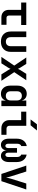

<svg xmlns="http://www.w3.org/2000/svg" viewBox="1682 -2508 835 4240"><g transform="rotate(90 2100.0 -387.5)"><path d="M365 0Q288 0 242.5 -44.5Q197 -89 197 -165V-437H35V-550H532V-437H323V-168Q323 -144 336.5 -128.5Q350 -113 374 -113H527V0Z M900 10Q795 10 735 -48.5Q675 -107 675 -208V-550H800V-209Q800 -157 826 -128Q852 -99 900 -99Q947 -99 973.5 -128Q1000 -157 1000 -209V-550H1125V-208Q1125 -107 1064 -48.5Q1003 10 900 10Z M1236 0 1428 -284 1249 -550H1390L1475 -415Q1483 -403 1490 -388Q1497 -373 1500 -364Q1504 -373 1510.5 -388Q1517 -403 1525 -415L1610 -550H1752L1573 -284L1764 0H1622L1527 -151Q1519 -163 1511.5 -178.5Q1504 -194 1500 -203Q1496 -194 1489 -178.5Q1482 -163 1474 -151L1378 0Z M2050 10Q1970 10 1920 -47Q1870 -104 1870 -200V-349Q1870 -446 1919.5 -503Q1969 -560 2050 -560Q2107 -560 2146 -531.5Q2185 -503 2200 -451H2202L2198 -550H2323V0H2201V-99H2200Q2185 -47 2146.5 -18.5Q2108 10 2050 10ZM2097 -98Q2145 -98 2171.5 -127Q2198 -156 2198 -209V-341Q2198 -394 2171.5 -423Q2145 -452 2097 -452Q2049 -452 2022 -424Q1995 -396 1995 -344V-206Q1995 -154 2022 -126Q2049 -98 2097 -98Z M2812 0Q2731 0 2681.5 -49Q2632 -98 2632 -178V-437H2446V-550H2757V-178Q2757 -149 2774.5 -131Q2792 -113 2821 -113H2956V0ZM2617 -645 2723 -785H2861L2746 -645Z M3177 10Q3116 10 3079 -37.5Q3042 -85 3042 -163V-340Q3042 -430 3086 -489Q3130 -548 3205 -560V-439Q3180 -433 3166.5 -407Q3153 -381 3153 -343V-154Q3153 -124 3166 -106Q3179 -88 3202 -88Q3224 -88 3236.5 -106Q3249 -124 3249 -154V-345H3351V-154Q3351 -124 3363.5 -106Q3376 -88 3398 -88Q3421 -88 3434 -106Q3447 -124 3447 -154V-343Q3447 -380 3433 -405.5Q3419 -431 3393 -437V-558Q3468 -546 3513 -488Q3558 -430 3558 -340V-163Q3558 -85 3520.5 -37.5Q3483 10 3421 10Q3368 10 3334.5 -25.5Q3301 -61 3300 -116Q3297 -59 3263.5 -24.5Q3230 10 3177 10Z M3821 0 3636 -550H3767L3873 -216Q3883 -186 3890.5 -155.5Q3898 -125 3901 -103Q3905 -125 3911.5 -155.5Q3918 -186 3927 -215L4032 -550H4164L3980 0Z"/></g></svg>

Font: JetBrains Mono NL
Style: Bold
Weight: 700
Monospace: yes
Designer: Philipp Nurullin, Konstantin Bulenkov
Foundry: JetBrains
Version: Version 2.305; ttfautohint (v1.8.4.7-5d5b)